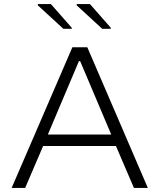

<svg xmlns="http://www.w3.org/2000/svg" viewBox="-20 -919 780 939"><path d="M37 0 334 -688H407L703 0H635L547 -205H191L103 0ZM214 -261H524L372 -620H366ZM522 -778H480L355 -893V-899H420L522 -783ZM331 -778H290L165 -893V-899H229L331 -783Z"/></svg>

Font: Saira SemiExpanded Light
Style: Regular
Weight: 300
Width: 6
Designer: Hector Gatti with collaboration of the Omnibus-Type team
Foundry: Omnibus-Type
Version: Version 1.101